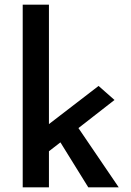

<svg xmlns="http://www.w3.org/2000/svg" viewBox="-20 -800 558 820"><path d="M238 -192 189 -154V0H77V-780H189V-270L401 -433L469 -373L315 -253L487 0H357Z"/></svg>

Font: Josefin Sans SemiBold
Style: Regular
Weight: 600
Designer: Santiago Orozco
Foundry: Typemade
Version: Version 2.000